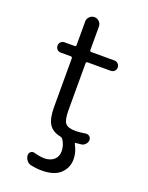

<svg xmlns="http://www.w3.org/2000/svg" viewBox="-166 -774 832 1077"><g transform="rotate(20 250.0 -235.0)"><path d="M95.7 -438.5Q83 -438.5 74.2 -447.3Q65.4 -456.1 65.4 -469.2Q65.4 -482.4 74.2 -491.2Q83 -500 95.7 -500H156.2Q165 -500 165 -508.8V-649.4Q165 -666 177.2 -678.2Q189.5 -690.4 206.1 -690.4Q222.7 -690.4 234.9 -678.2Q247.1 -666 247.1 -649.4V-508.8Q247.1 -500 255.9 -500H393.6Q406.2 -500 415.5 -491.2Q424.8 -482.4 424.8 -469.2Q424.8 -456.1 416 -447.3Q407.2 -438.5 393.6 -438.5H255.9Q247.1 -438.5 247.1 -428.7V-150.4Q247.1 -92.8 262.2 -73.2Q277.3 -53.7 325.2 -53.7Q342.8 -53.7 382.8 -59.6Q395.5 -61.5 405.3 -53.7Q415 -45.9 415 -33.2Q415 -18.6 404.8 -7.3Q394.5 3.9 380.9 5.9L350.6 8.8Q341.8 8.8 345.7 16.6Q368.2 57.6 368.2 99.6Q368.2 150.4 332 185.1Q295.9 219.7 219.7 219.7Q187.5 219.7 153.3 211.9Q138.7 208 128.4 194.3Q118.2 180.7 118.2 164.1Q118.2 151.4 128.4 144Q138.7 136.7 151.4 140.6Q181.6 149.4 210 150.4Q247.1 150.4 268.6 131.3Q290 112.3 290 80.1Q290 44.9 268.6 12.7Q263.7 6.8 255.9 4.9Q206.1 -4.9 185.5 -38.1Q165 -71.3 165 -139.6V-428.7Q165 -437.5 156.2 -438.5Z"/></g></svg>

Font: Rounded Mgen+ 1mn regular
Style: Regular
Weight: 400
Designer: [Source Han Sans]
Ryoko NISHIZUKA  (kana & ideographs); Paul D. Hunt (Latin, Greek & Cyrillic); Wenlong ZHANG  (bopomofo
Version: Version 1.059.20150602